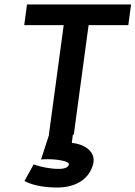

<svg xmlns="http://www.w3.org/2000/svg" viewBox="-20 -600 604 856"><path d="M88 -488H264L198 0H199L163 111L180.1 110C228.4 108 289 118 287.1 132C285.4 145 271.3 153 241.3 153C206.3 153 166.4 145 142.5 137L130 133L89 207L99.3 212C134.2 228 183.1 236 236.1 236C318.1 236 378.2 198 395.1 132C409.9 75 354.3 42 300 37L305 0H309L375 -488H552L564.4 -580H100.4Z"/></svg>

Font: Charger
Style: ExBdIt
Weight: 400
Designer: Jasper
Foundry: Cannot Into Space Fonts
Version: Version 0.99